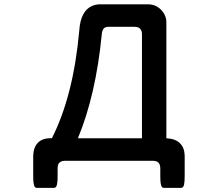

<svg xmlns="http://www.w3.org/2000/svg" viewBox="-20 -737 1040 900"><path d="M645.5 -575.2Q645.5 -585 643.6 -590.3Q641.1 -598.6 636.7 -602.5Q628.4 -611.3 609.4 -611.3H488.3Q474.1 -611.3 466.8 -604Q458.5 -595.2 457 -575.7V-575.2Q429.2 -291.5 345.2 -88.9H645.5ZM829.1 143.6H748Q743.2 143.6 740.2 140.6Q737.3 137.7 735.8 133.5Q734.4 129.4 732.9 120.1Q731.4 110.8 731.4 87.9V53.7Q731.4 34.2 722.7 25.4Q713.9 16.6 695.3 16.6H285.2Q260.3 16.6 252.9 34.2Q250 42 250 53.7V87.9Q250 110.8 248.5 120.1Q247.1 129.4 245.6 133.5Q244.1 137.7 242.4 139.4Q240.7 141.1 239.3 141.6Q236.8 143.6 233.4 143.6H152.3Q147.5 143.6 144.5 140.6Q141.6 137.7 140.1 133.5Q138.7 129.4 137.2 120.1Q135.7 110.8 135.7 87.9V-7.8V-8.3Q137.2 -47.4 158.2 -68.4Q179.2 -89.4 219.2 -89.4Q221.2 -89.4 223.1 -88.9Q323.7 -286.6 351.6 -593.3Q357.4 -685.1 411.1 -709Q425.3 -715.3 441.9 -716.8H672.9Q710 -716.8 734.9 -691.2Q759.8 -665.5 759.8 -632.8V-88.9Q802.7 -86.9 824.2 -64.9Q844.7 -44.4 845.7 -7.8V87.9Q845.7 114.7 842.8 128.9Q840.8 136.2 837.4 139.9Q834 143.6 829.1 143.6Z"/></svg>

Font: YuPearl-SemiBold
Style: SemiBold
Weight: 600
Designer: Max Yao
Foundry: Max-Everyday
Version: Version 1.011; ttfautohint (v1.8.3)